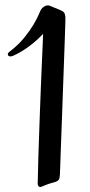

<svg xmlns="http://www.w3.org/2000/svg" viewBox="-20 -708 343 731"><path d="M208 -42.5Q207.5 -29.8 203.6 -23.7Q199.7 -17.6 185.5 -13.7Q179.7 -12.2 175.5 -11Q171.4 -9.8 166.7 -8.3Q162.1 -6.8 156.5 -4.6Q150.9 -2.4 142.6 1Q136.7 3.9 132.8 3.9Q125 3.9 123.5 -7.8Q124 -38.1 126 -108.4Q127 -138.2 128.4 -179.9Q129.9 -221.7 131.8 -277.3Q133.8 -333 136.7 -404.1Q139.6 -475.1 143.6 -564Q143.6 -566.4 143.8 -570.3Q144 -574.2 144 -579.1Q121.1 -554.2 90.6 -531.5Q60.1 -508.8 29.8 -495.6Q24.4 -493.2 19.5 -493.2Q14.6 -493.2 12.2 -495.6Q9.8 -498 9.8 -501.5Q9.8 -506.3 14.6 -509.8Q49.8 -536.6 72 -564.2Q94.2 -591.8 107.7 -614.5Q121.1 -637.2 127.7 -653.3Q134.3 -669.4 137.7 -673.8Q142.6 -679.7 148.7 -683.6Q154.8 -687.5 162.1 -687.5Q167 -687.5 170.9 -685.5Q174.8 -683.6 181.2 -681.2Q190.4 -677.2 199.5 -673.8Q208.5 -670.4 216.8 -666Q224.1 -662.1 226.8 -654.5Q229.5 -647 229 -634.3Q229 -631.3 228.5 -614.5Q228 -597.7 227.1 -570.6Q226.1 -543.5 224.9 -508.1Q223.6 -472.7 222.2 -432.9Q220.7 -393.1 219.2 -350.8Q217.8 -308.6 216.3 -267.8Q214.8 -227.1 213.4 -189.5Q211.9 -151.9 210.9 -121.8Q210 -91.8 209.2 -71Q208.5 -50.3 208 -42.5Z"/></svg>

Font: Engagement
Style: Regular
Weight: 400
Designer: Astigmatic (AOETI)
Foundry: Astigmatic (AOETI)
Version: Version 1.000